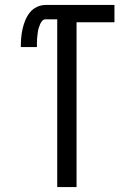

<svg xmlns="http://www.w3.org/2000/svg" viewBox="-20 -755 540 775"><path d="M211 0V-677H164Q156 -677 150.5 -671Q145 -665 142 -657.5Q139 -650 136.5 -642.5Q134 -635 133 -627.5Q132 -620 131 -612Q130 -604 129.5 -596.5Q129 -589 129 -581Q129 -573 129 -565H64Q64 -583 65.5 -601.5Q67 -620 71 -638Q75 -656 82 -673Q89 -690 100.5 -704.5Q112 -719 129 -727Q146 -735 164 -735H442V-665H289V0Z"/></svg>

Font: Iosevka Custom
Style: Regular
Weight: 400
Monospace: yes
Designer: Belleve Invis
Foundry: Belleve Invis
Version: Version 32.5.0; ttfautohint (v1.8.4)